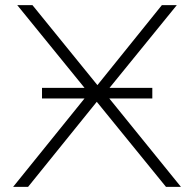

<svg xmlns="http://www.w3.org/2000/svg" viewBox="-20 -725 753 745"><path d="M31 0 329 -369 330 -357 47 -705H106L361 -391H355L608 -705H666L383 -357V-369L682 0H624L349 -338H362L89 0ZM143 -343V-384H571V-343Z"/></svg>

Font: Nunito Sans 10pt SemiExpanded ExtraLight
Style: Regular
Weight: 250
Width: 6
Designer: Vernon Adams
Foundry: Vernon Adams
Version: Version 3.101;gftools[0.9.27]